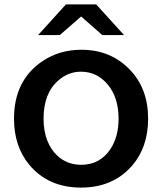

<svg xmlns="http://www.w3.org/2000/svg" viewBox="-20 -811 740 876"><path d="M280.8 -791H418.9L545.9 -650.9H446.8L350.1 -735.8L252.9 -650.9H153.8ZM351.1 -584Q485.4 -584 572.8 -492.7Q655.8 -406.2 655.8 -269.5Q655.8 -138.7 581.5 -53.7Q494.6 44.9 349.6 44.9Q200.2 44.9 113.3 -59.6Q43.9 -143.6 43.9 -269.5Q43.9 -444.8 174.3 -532.2Q251.5 -584 351.1 -584ZM349.1 -483.9Q292 -483.9 246.6 -444.3Q178.7 -385.7 178.7 -269.5Q178.7 -214.8 195.3 -170.9Q211.4 -128.9 241.2 -101.1Q286.1 -59.1 350.6 -59.1Q436 -59.1 483.9 -130.9Q521 -187 521 -270Q521 -366.2 471.2 -425.8Q422.4 -483.9 349.1 -483.9Z"/></svg>

Font: BIZ UDPGothic
Style: Bold
Weight: 700
Designer: TypeBank Co., Ltd.
Foundry: Morisawa Inc.
Version: Version 1.051